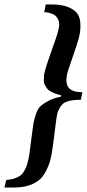

<svg xmlns="http://www.w3.org/2000/svg" viewBox="-27 -712 389 860"><path d="M-7 128 1 94Q56 90 76.5 61.5Q97 33 105 -25L115 -102Q120 -141 122.5 -157.5Q125 -174 133.5 -199.5Q142 -225 154.5 -236.5Q167 -248 189.5 -260Q212 -272 246 -279L247 -285Q230 -289 217.5 -294Q205 -299 196 -304.5Q187 -310 181.5 -319Q176 -328 172.5 -334.5Q169 -341 169.5 -353Q170 -365 170 -371.5Q170 -378 174 -393Q178 -408 180 -414.5Q182 -421 188 -438.5Q194 -456 196 -462L223 -539Q236 -576 238 -598.5Q240 -621 224.5 -638Q209 -655 171 -658L178 -692H205Q250 -692 279 -680Q308 -668 320 -650.5Q332 -633 333 -606Q334 -579 329.5 -557Q325 -535 315 -505L283 -411Q263 -358 275 -328.5Q287 -299 342 -299L335 -265Q299 -265 277 -258.5Q255 -252 244 -234.5Q233 -217 229.5 -202Q226 -187 222 -153L210 -59Q205 -20 198 6.5Q191 33 173.5 64Q156 95 121 111.5Q86 128 36 128Z"/></svg>

Font: Lingua Franca
Style: Bold Italic
Weight: 700
Italic angle: -13°
Version: Version 1.19